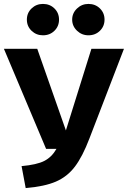

<svg xmlns="http://www.w3.org/2000/svg" viewBox="-25 -942 652 979"><path d="M431 -236Q396 -144 357 -92.5Q318 -41 260 -16Q202 9 106 17L85 -95Q163 -102 201 -121.5Q239 -141 263 -183H210L-5 -693H165L311 -277L441 -693H607ZM112 -842Q112 -876 136 -899Q160 -922 194 -922Q229 -922 252.5 -899Q276 -876 276 -842Q276 -808 252.5 -785Q229 -762 194 -762Q160 -762 136 -785Q112 -808 112 -842ZM343 -842Q343 -875 367.5 -898.5Q392 -922 426 -922Q461 -922 484.5 -899Q508 -876 508 -842Q508 -808 484.5 -785Q461 -762 426 -762Q392 -762 367.5 -785.5Q343 -809 343 -842Z"/></svg>

Font: Fira Mono
Style: Bold
Weight: 700
Monospace: yes
Designer: Carrois Corporate & Edenspiekermann AG
Foundry: Carrois Corporate GbR & Edenspiekermann AG
Version: Version 3.206